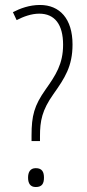

<svg xmlns="http://www.w3.org/2000/svg" viewBox="-20 -810 349 773"><path d="M141 -790C98 -790 61 -776 32 -761L47 -729C74 -743 106 -755 138 -755C200 -755 234 -712 234 -630C234 -552 204 -507 163 -449C118 -385 107 -345 107 -264V-242H141V-262C141 -323 149 -366 195 -431C241 -496 272 -543 272 -631C272 -735 220 -790 141 -790ZM124 -57C150 -57 157 -72 157 -95C157 -117 150 -133 124 -133C101 -133 93 -116 93 -95C93 -73 101 -57 124 -57Z"/></svg>

Font: Noto Sans Malayalam UI ExtraCondensed ExtraLight
Style: Regular
Weight: 200
Width: 2
Designer: Jelle Bosma - Monotype Design Team
Foundry: Monotype Imaging Inc.
Version: Version 2.104